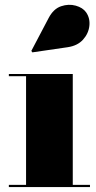

<svg xmlns="http://www.w3.org/2000/svg" viewBox="-20 -761 390 781"><path d="M255.5 -569 111.5 -548 107.5 -554 178 -688Q197.5 -725 228.2 -735.5Q259 -746 288 -738Q317 -730 330.5 -710.5Q347 -686.5 343.5 -655.5Q340 -624.5 317.8 -599.8Q295.5 -575 255.5 -569ZM16 -9H86V-451H16V-460H276V-9H346V0H16Z"/></svg>

Font: Bodoni* 24pt Fatface
Style: Regular
Weight: 900
Version: Version 2.3